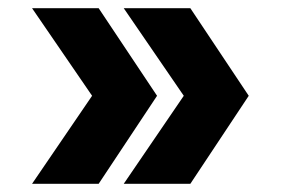

<svg xmlns="http://www.w3.org/2000/svg" viewBox="-20 -508 690 467"><path d="M443 -61H281L427 -275L281 -488H443L585 -275ZM220 -61H58L204 -275L58 -488H220L362 -275Z"/></svg>

Font: Azeret Mono Thin
Style: Bold
Weight: 700
Version: Version 1.002